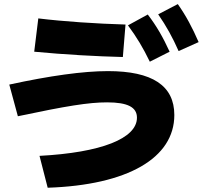

<svg xmlns="http://www.w3.org/2000/svg" viewBox="-20 -838 978 918"><path d="M168.9 -92.8 208 59.6C589.8 46.9 813.5 -82 813.5 -288.1C813.5 -428.7 708 -498 496.1 -498C377 -498 217.8 -475.6 24.4 -433.6L65.4 -282.2C296.9 -331.1 403.3 -348.6 492.2 -348.6C590.8 -348.6 634.8 -325.2 634.8 -275.4C634.8 -175.8 463.9 -108.4 168.9 -92.8ZM567.4 -565.4 580.1 -720.7C441.4 -724.6 282.2 -735.4 163.1 -750L143.6 -590.8C287.1 -577.1 441.4 -568.4 567.4 -565.4ZM696.3 -543 791 -590.8C759.8 -659.2 728.5 -713.9 686.5 -768.6L591.8 -716.8C633.8 -660.2 664.1 -609.4 696.3 -543ZM834 -593.8 929.7 -636.7C899.4 -706.1 870.1 -761.7 830.1 -818.4L736.3 -769.5C775.4 -712.9 804.7 -660.2 834 -593.8Z"/></svg>

Font: Pretendard Black
Style: Regular
Weight: 900
Designer: Base glyphs from Inter by Rasmus Andersson; Hangeul glyphs from Noto Sans CJK(Source Han Sans) by Jang Soo-young and Kan
Foundry: Kil Hyung-jin
Version: Version 1.309;Glyphs 3.2 (3225)